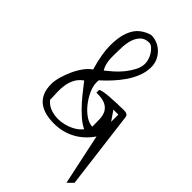

<svg xmlns="http://www.w3.org/2000/svg" viewBox="-271 -790 1044 1044"><g transform="rotate(45 251.0 -267.5)"><path d="M408.2 -114.3Q370.1 -58.6 315.4 -29.3Q260.7 0 194.3 0Q159.2 0 129.9 -7.3Q100.6 -14.6 78.6 -31.2Q56.6 -47.9 44.4 -75.2Q32.2 -102.5 32.2 -142.6Q32.2 -167 41 -198.2Q49.8 -229.5 64 -260.7Q78.1 -292 97.2 -318.4Q116.2 -344.7 137.7 -358.4Q110.4 -452.1 110.4 -517.1Q110.4 -582 127 -624Q143.6 -666 171.9 -687Q200.2 -708 229.5 -714.8Q254.9 -714.8 277.3 -705.1Q299.8 -695.3 316.9 -677.7Q334 -660.2 343.3 -638.2Q352.5 -616.2 352.5 -591.8Q352.5 -554.7 338.4 -518.6Q324.2 -482.4 301.8 -450.2Q279.3 -418 252.9 -389.6Q226.6 -361.3 201.2 -338.9Q200.2 -336.9 200.2 -329.6Q200.2 -322.3 200.2 -320.3Q200.2 -293.9 214.8 -261.7Q229.5 -229.5 252 -201.2Q274.4 -172.9 301.8 -154.3Q329.1 -135.7 354.5 -135.7Q354.5 -166 353.5 -193.4Q352.5 -220.7 341.8 -240.7Q331.1 -260.7 307.6 -272Q284.2 -283.2 239.3 -282.2V-301.8Q239.3 -306.6 258.3 -310.5Q277.3 -314.5 303.2 -316.4Q329.1 -318.4 354 -319.3Q378.9 -320.3 392.6 -320.3Q396.5 -320.3 405.3 -320.8Q414.1 -321.3 422.4 -320.3Q430.7 -319.3 437 -315.4Q443.4 -311.5 445.3 -301.8L502 148.4L470.7 179.7ZM88.9 -76.2Q109.4 -50.8 142.6 -40.5Q175.8 -30.3 211.4 -34.2Q247.1 -38.1 280.3 -53.7Q313.5 -69.3 333 -94.7Q306.6 -106.4 277.3 -132.3Q248 -158.2 222.2 -187.5Q196.3 -216.8 175.8 -243.7Q155.3 -270.5 145.5 -282.2Q119.1 -262.7 106.9 -239.3Q94.7 -215.8 90.3 -189.5Q85.9 -163.1 86.9 -134.8Q87.9 -106.4 88.9 -76.2ZM408.2 -226.6V-282.2H370.1ZM162.1 -506.8Q162.1 -491.2 162.1 -477.1Q162.1 -462.9 164.1 -449.7Q166 -436.5 169.9 -422.9Q173.8 -409.2 182.6 -395.5Q200.2 -409.2 223.6 -429.7Q247.1 -450.2 267.1 -475.1Q287.1 -500 301.3 -527.3Q315.4 -554.7 315.4 -582Q315.4 -593.8 310.5 -610.4Q305.7 -627 296.4 -641.6Q287.1 -656.2 274.9 -667Q262.7 -677.7 250 -677.7Q217.8 -677.7 199.7 -659.2Q181.6 -640.6 173.3 -614.3Q165 -587.9 163.6 -558.1Q162.1 -528.3 162.1 -506.8Z"/></g></svg>

Font: Annie Use Your Telescope
Style: Regular
Weight: 400
Designer: Kimberly Geswein
Foundry: Kimberly Geswein
Version: Version 1.002 2001